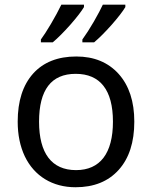

<svg xmlns="http://www.w3.org/2000/svg" viewBox="-20 -786 645 816"><path d="M153.8 -606H204.1C225.6 -624 250.5 -648.9 278.8 -680.7C306.6 -712.4 326.2 -737.8 336.9 -755.9V-766.1H240.7C228 -740.2 213.4 -712.9 196.3 -684.1C179.2 -655.3 165 -633.3 153.8 -618.2ZM330.1 -606H379.9C401.4 -624 426.3 -648.9 454.6 -680.7C482.4 -712.4 502 -737.8 512.7 -755.9V-766.1H417C408.7 -748 396 -724.1 378.9 -694.3C361.8 -664.6 345.2 -639.2 330.1 -618.2ZM550.8 -269C550.8 -354.5 528.8 -421.9 484.4 -471.7C439.9 -521 379.9 -545.9 304.2 -545.9C225.6 -545.9 164.1 -521.5 120.6 -473.1C77.1 -424.3 55.2 -356.4 55.2 -269C55.2 -212.9 65.4 -164.1 85.4 -121.6C126 -37.1 203.6 9.8 300.8 9.8C378.9 9.8 439.9 -14.6 484.4 -64C528.8 -113.3 550.8 -181.6 550.8 -269ZM146 -269C146 -404.3 197.8 -472.2 301.8 -472.2C405.3 -472.2 460 -403.8 460 -269C460 -134.3 405.3 -63 303.2 -63C199.7 -63 146 -134.3 146 -269Z"/></svg>

Font: Noto Reveo Sans
Style: Regular
Weight: 400
Designer: Monotype Design team
Foundry: Monotype Imaging Inc.
Version: Version 1.04